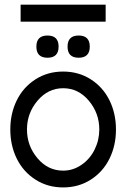

<svg xmlns="http://www.w3.org/2000/svg" viewBox="-20 -797 544 827"><path d="M68.8 -703.6V-776.9H435.1V-703.6ZM318.8 -548.3Q271 -548.3 271 -596.2Q271 -644 318.8 -644Q366.7 -644 366.7 -596.2Q366.7 -548.3 318.8 -548.3ZM184.6 -548.3Q136.7 -548.3 136.7 -596.2Q136.7 -644 184.6 -644Q232.4 -644 232.4 -596.2Q232.4 -548.3 184.6 -548.3ZM52.2 -113.8Q24.4 -170.4 24.4 -239.3Q24.4 -308.1 52.2 -364.7Q80.1 -421.4 132.6 -455.1Q185.1 -488.8 252 -488.8Q318.8 -488.8 371.3 -455.1Q423.8 -421.4 451.7 -364.7Q479.5 -308.1 479.5 -239.3Q479.5 -170.4 451.7 -113.8Q423.8 -57.1 371.3 -23.4Q318.8 10.3 252 10.3Q185.1 10.3 132.6 -23.4Q80.1 -57.1 52.2 -113.8ZM407.7 -239.3Q407.7 -309.6 362.5 -363.3Q317.4 -417 252 -417Q187 -417 141.6 -363.3Q96.2 -309.6 96.2 -239.3Q96.2 -168.9 141.4 -115.5Q186.5 -62 252 -62Q294.9 -62 331.3 -87.2Q367.7 -112.3 387.7 -153.1Q407.7 -193.8 407.7 -239.3Z"/></svg>

Font: Eligible
Style: Regular
Weight: 500
Version: Version 1.1